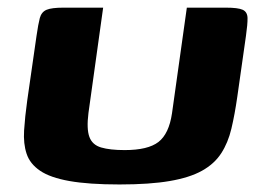

<svg xmlns="http://www.w3.org/2000/svg" viewBox="-20 -480 685 502"><path d="M600.5 -227.5Q593.8 -180.6 585 -143.6Q576.2 -106.6 558.3 -79.1Q540.5 -51.6 508.2 -33.6Q475.9 -15.6 423.8 -6.7Q371.7 2.3 292.4 2.3Q211.6 2.3 161.4 -6.7Q111.2 -15.6 84.8 -33.6Q58.3 -51.6 49.6 -77.9Q40.8 -104.2 43 -139.1Q45.2 -174.1 51.2 -217.3L75.5 -386.3Q79.9 -417 84.1 -432.9Q88.4 -448.7 101.7 -454.4Q115 -460 146.2 -460H249.7L211.3 -184.7Q206 -142.9 213.7 -122.1Q221.3 -101.2 244.5 -94.4Q267.6 -87.6 306 -87.6Q366.8 -87.6 394.3 -108.8Q421.8 -130.1 429.7 -183.7L468.5 -460H570.4Q602.5 -460 614.7 -454.4Q626.8 -448.7 627.2 -432.9Q627.5 -417 623.1 -386.3Z"/></svg>

Font: Genos Thin
Style: Italic
Weight: 100
Italic angle: -8°
Designer: Robert E. Leuschke
Foundry: Robert E. Leuschke
Version: Version 1.010